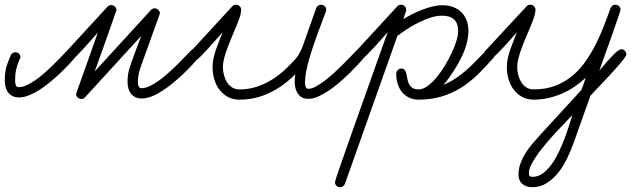

<svg xmlns="http://www.w3.org/2000/svg" viewBox="-86 -409 2646 805"><path d="M508.8 -142.1Q502 -124 497.1 -106Q492.2 -87.9 492.2 -68.8Q492.2 -64.9 492.4 -59.8Q492.7 -54.7 494.1 -50Q495.6 -45.4 498.5 -42.2Q501.5 -39.1 506.8 -39.1Q522.9 -39.1 542 -48.1Q561 -57.1 580.8 -71.5Q600.6 -85.9 620.6 -103.8Q640.6 -121.6 658.4 -139.4Q676.3 -157.2 691.4 -173.1Q706.5 -189 716.8 -199.2Q723.1 -206.1 733.4 -206.1Q742.7 -206.1 748.5 -199Q754.4 -191.9 754.4 -183.1Q754.4 -175.8 749 -169.4Q737.3 -155.8 720.5 -137.7Q703.6 -119.6 683.6 -100.3Q663.6 -81.1 641.1 -62.5Q618.7 -43.9 595.9 -29.1Q573.2 -14.2 550.8 -5.1Q528.3 3.9 508.8 3.9Q492.7 3.9 481.4 -1.7Q470.2 -7.3 462.9 -16.8Q455.6 -26.4 452.1 -39.3Q448.7 -52.2 448.7 -66.9Q448.7 -96.2 457 -123.5Q465.3 -150.9 476.1 -177.7Q479.5 -187.5 483.9 -199.2Q488.3 -210.9 492.4 -221.9Q496.6 -232.9 500.2 -242.7Q503.9 -252.4 506.3 -258.8L270.5 -1Q264.6 5.9 255.4 5.9Q246.6 5.9 239.7 -0.2Q232.9 -6.3 232.9 -15.1L324.2 -272.5Q319.8 -267.6 309.8 -256.3Q299.8 -245.1 287.1 -230.7Q274.4 -216.3 260.5 -201.2Q246.6 -186 234.4 -173.8Q222.7 -160.2 205.8 -142.1Q189 -124 168.9 -104.7Q148.9 -85.4 126.5 -66.9Q104 -48.3 81.3 -33.4Q58.6 -18.6 36.1 -9.5Q13.7 -0.5 -5.9 -0.5Q-22 -0.5 -33.2 -6.1Q-44.4 -11.7 -51.8 -21.2Q-59.1 -30.8 -62.5 -43.7Q-65.9 -56.6 -65.9 -71.3Q-65.9 -87.9 -64.7 -99.6Q-63.5 -111.3 -61 -122.1Q-58.6 -132.8 -54.2 -144Q-49.8 -155.3 -43.9 -170.4H-43Q-42.5 -178.2 -36.1 -184.1Q-29.8 -189.9 -21.5 -189.9Q-13.2 -189.9 -6.8 -184.1Q-0.5 -178.2 -0.5 -169.9Q-0.5 -162.6 -5.4 -156.7Q-10.3 -144.5 -13.4 -135.3Q-16.6 -126 -18.6 -116.7Q-20.5 -107.4 -21.5 -97.2Q-22.5 -86.9 -22.5 -73.2Q-22.5 -69.3 -22.2 -64.2Q-22 -59.1 -20.5 -54.4Q-19 -49.8 -16.1 -46.6Q-13.2 -43.5 -7.8 -43.5Q7.3 -43.5 25.1 -51.5Q43 -59.6 62 -72.8Q81.1 -85.9 99.9 -102.5Q118.7 -119.1 136.2 -136.2Q153.8 -153.3 168.9 -169.2Q184.1 -185.1 195.3 -196.8L364.7 -380.9Q370.6 -387.7 379.9 -387.7Q388.7 -387.7 395.3 -381.6Q401.9 -375.5 402.3 -366.2Q383.8 -313 370.1 -274.4Q356.4 -235.8 346.7 -208.5Q336.9 -181.2 330.6 -163.6Q324.2 -146 320.3 -135Q316.4 -124 314.2 -118.4Q312 -112.8 311 -109.4L546.9 -367.2Q552.7 -374 562 -374Q570.8 -374 577.4 -367.9Q584 -361.8 584.5 -352.5Z M1259.8 -389.2Q1268.1 -389.2 1274.9 -383.3Q1281.7 -377.4 1281.7 -368.7Q1281.7 -363.8 1280.3 -360.4Q1274.9 -344.7 1266.1 -322.5Q1257.3 -300.3 1247.8 -274.2Q1238.3 -248 1228.5 -219.5Q1218.8 -190.9 1210.7 -163.1Q1202.6 -135.3 1197.8 -109.9Q1192.9 -84.5 1192.9 -64.5Q1192.9 -61 1193.1 -56.2Q1193.4 -51.3 1194.8 -46.9Q1196.3 -42.5 1199.2 -39.6Q1202.1 -36.6 1207 -36.6Q1220.2 -36.6 1238 -46.1Q1255.9 -55.7 1275.1 -70.3Q1294.4 -85 1314.5 -103.3Q1334.5 -121.6 1352.3 -139.4Q1370.1 -157.2 1384.5 -172.4Q1398.9 -187.5 1407.7 -196.3Q1414.6 -203.1 1422.9 -203.1Q1431.2 -203.1 1438.5 -197.3Q1445.8 -191.4 1445.8 -182.1Q1445.8 -172.9 1439.9 -166.5Q1429.2 -153.8 1412.8 -136.2Q1396.5 -118.7 1376.7 -99.4Q1356.9 -80.1 1335 -61.5Q1313 -43 1290.8 -28.1Q1268.6 -13.2 1247.3 -3.9Q1226.1 5.4 1207.5 5.4Q1186 5.4 1173.8 -4.6Q1161.6 -14.6 1155.8 -30Q1149.9 -45.4 1149.7 -63.5Q1149.4 -81.5 1151.9 -98.1Q1128.4 -73.7 1101.8 -54.2Q1075.2 -34.7 1045.9 -20.5Q1016.6 -6.3 984.6 1.2Q952.6 8.8 918.5 8.8Q890.1 8.8 868.9 -2.9Q847.7 -14.6 833.5 -33.7Q819.3 -52.7 812.3 -77.1Q805.2 -101.6 805.2 -127.4Q805.2 -146.5 809.3 -165.3Q813.5 -184.1 819.8 -202.4Q826.2 -220.7 833.5 -238.5Q840.8 -256.3 847.2 -273.9Q842.8 -269 833.3 -258.1Q823.7 -247.1 811.5 -233.4Q799.3 -219.7 785.9 -204.8Q772.5 -189.9 760.3 -177.5Q748 -165 738.3 -157.2Q728.5 -149.4 724.1 -149.4Q715.8 -149.4 708.5 -155.3Q701.2 -161.1 701.2 -170.4Q701.2 -179.2 707 -186L887.2 -381.8Q893.6 -389.2 902.8 -389.2Q912.6 -389.2 918.9 -383.1Q925.3 -377 925.3 -367.2Q925.3 -356 919.7 -338.6Q914.1 -321.3 905.5 -300.5Q897 -279.8 887 -256.6Q877 -233.4 868.4 -210.4Q859.9 -187.5 854.2 -166.3Q848.6 -145 848.6 -127.4Q848.6 -111.8 852.8 -95.2Q856.9 -78.6 865.2 -64.9Q873.5 -51.3 886.7 -42.7Q899.9 -34.2 918.5 -34.2Q955.1 -34.2 987.8 -44.4Q1020.5 -54.7 1050 -72.5Q1079.6 -90.3 1105.7 -114Q1131.8 -137.7 1154.8 -164.1Q1164.6 -175.8 1171.6 -189.7Q1178.7 -203.6 1184.1 -217.8L1239.7 -375Q1242.2 -381.3 1247.6 -385.3Q1252.9 -389.2 1259.8 -389.2Z M1415.5 -149.4Q1406.7 -149.4 1399.9 -155.5Q1393.1 -161.6 1393.1 -170.4Q1393.1 -179.2 1398.9 -186L1579.6 -382.3Q1585.4 -389.2 1594.7 -389.2Q1604.5 -389.2 1610.8 -382.8Q1617.2 -376.5 1617.2 -366.7Q1617.2 -364.3 1616.2 -360.4L1615.7 -359.9L1605 -328.6Q1621.1 -338.9 1641.4 -349.1Q1661.6 -359.4 1683.6 -367.9Q1705.6 -376.5 1727.3 -381.8Q1749 -387.2 1768.1 -387.2Q1793 -387.2 1813.5 -379.6Q1834 -372.1 1848.1 -358.2Q1862.3 -344.2 1870.1 -324.2Q1877.9 -304.2 1877.9 -278.8Q1877.9 -258.3 1873.5 -238.5Q1869.1 -218.8 1862.3 -199.7L1861.8 -199.2Q1856 -183.1 1845.9 -163.1Q1835.9 -143.1 1823.5 -123Q1811 -103 1798.1 -84.7Q1785.2 -66.4 1773.4 -53.2Q1801.8 -65.4 1825.2 -81.1Q1848.6 -96.7 1869.6 -115.2Q1890.6 -133.8 1910.4 -154.3Q1930.2 -174.8 1951.2 -196.3Q1958 -203.1 1966.3 -203.1Q1976.1 -203.1 1982.4 -196.8Q1988.8 -190.4 1988.8 -180.7Q1988.8 -173.3 1982.9 -166.5Q1949.7 -127.9 1916.3 -95.7Q1882.8 -63.5 1845.5 -40.3Q1808.1 -17.1 1764.9 -4.2Q1721.7 8.8 1669.4 8.8Q1646 8.8 1628.4 0Q1610.8 -8.8 1599.1 -23.4Q1587.4 -38.1 1581.3 -57.6Q1575.2 -77.1 1575.2 -99.1Q1575.2 -107.4 1581.3 -114.5Q1587.4 -121.6 1596.2 -121.6Q1606.4 -121.6 1611.1 -115Q1615.7 -108.4 1617.9 -98.9Q1620.1 -89.4 1622.1 -77.9Q1624 -66.4 1628.7 -56.9Q1633.3 -47.4 1642.8 -40.8Q1652.3 -34.2 1669.4 -34.2Q1687 -34.2 1706.1 -47.9Q1725.1 -61.5 1743.4 -83.3Q1761.7 -105 1778.3 -132.3Q1794.9 -159.7 1807.6 -186.5Q1820.3 -213.4 1827.6 -237.5Q1835 -261.7 1835 -277.3Q1835 -311 1818.1 -327.1Q1801.3 -343.3 1767.1 -343.3Q1744.6 -343.3 1719 -335Q1693.4 -326.7 1668.2 -314.2Q1643.1 -301.8 1620.1 -286.6Q1597.2 -271.5 1580.1 -258.3L1360.4 361.3Q1357.9 368.2 1352.1 372.1Q1346.2 376 1339.4 376Q1330.6 376 1324.5 369.6Q1318.4 363.3 1318.4 354.5Q1318.4 352.5 1324 335.2Q1329.6 317.9 1339.6 289.3Q1349.6 260.7 1362.8 222.9Q1376 185.1 1391.1 142.3Q1406.2 99.6 1422.4 54.4Q1438.5 9.3 1454.1 -34.7Q1469.7 -78.6 1483.9 -118.7Q1498 -158.7 1509.5 -190.7Q1521 -222.7 1528.8 -244.6Q1536.6 -266.6 1539.6 -274.4Q1535.2 -269.5 1525.6 -258.5Q1516.1 -247.6 1503.7 -233.6Q1491.2 -219.7 1477.3 -204.8Q1463.4 -189.9 1451.2 -177.7Q1439 -165.5 1429.2 -157.5Q1419.4 -149.4 1415.5 -149.4Z M2493.7 -389.2Q2502.9 -389.2 2509.3 -383.3Q2515.6 -377.4 2515.6 -368.2Q2515.6 -366.7 2512.2 -355.7Q2508.8 -344.7 2502.9 -327.9Q2497.1 -311 2489.7 -289.8Q2482.4 -268.6 2474.4 -246.1Q2466.3 -223.6 2458.5 -201.7Q2450.7 -179.7 2444.1 -161.4Q2437.5 -143.1 2432.9 -130.1Q2428.2 -117.2 2426.8 -112.8Q2430.7 -117.2 2437.7 -125.5Q2444.8 -133.8 2453.4 -143.8Q2461.9 -153.8 2471.4 -164.3Q2481 -174.8 2489.7 -183.3Q2498.5 -191.9 2506.3 -197.3Q2514.2 -202.6 2519.5 -202.6Q2528.3 -202.6 2534.2 -195.6Q2540 -188.5 2540 -180.2Q2540 -175.8 2530.3 -162.8Q2520.5 -149.9 2505.4 -132.6Q2490.2 -115.2 2472.2 -95.7Q2454.1 -76.2 2437.3 -58.3Q2420.4 -40.5 2407.5 -26.9Q2394.5 -13.2 2389.6 -7.8L2319.3 189.5Q2309.1 217.8 2293.9 250.5Q2278.8 283.2 2257.6 311Q2236.3 338.9 2208.3 357.4Q2180.2 376 2145 376Q2120.6 376 2104.2 362.3Q2087.9 348.6 2087.9 323.7Q2087.9 299.8 2095.7 277.6Q2103.5 255.4 2116 235.1Q2128.4 214.8 2144 196.3Q2159.7 177.7 2174.8 161.1L2351.1 -31.2Q2356.4 -43.9 2361.1 -56.9Q2365.7 -69.8 2369.6 -83Q2347.7 -62.5 2322.5 -45.4Q2297.4 -28.3 2269.5 -16.4Q2241.7 -4.4 2212.2 2.2Q2182.6 8.8 2152.3 8.8Q2124 8.8 2102.8 -2.9Q2081.5 -14.6 2067.4 -33.7Q2053.2 -52.7 2046.1 -77.1Q2039.1 -101.6 2039.1 -127.4Q2039.1 -146.5 2043.2 -165.3Q2047.4 -184.1 2053.7 -202.4Q2060.1 -220.7 2067.4 -238.5Q2074.7 -256.3 2081.1 -273.9Q2077.1 -269.5 2068.4 -259.3Q2059.6 -249 2048.3 -236.3Q2037.1 -223.6 2024.4 -210.2Q2011.7 -196.8 2000.5 -185.5Q1989.3 -174.3 1980 -167Q1970.7 -159.7 1966.3 -159.7Q1958 -159.7 1950.7 -165.5Q1943.4 -171.4 1943.4 -180.7Q1943.4 -189.5 1949.2 -196.3L2121.1 -381.8Q2127.4 -389.2 2136.7 -389.2Q2146.5 -389.2 2152.8 -383.1Q2159.2 -377 2159.2 -367.2Q2159.2 -356 2153.6 -338.6Q2147.9 -321.3 2139.4 -300.5Q2130.9 -279.8 2120.8 -256.6Q2110.8 -233.4 2102.3 -210.4Q2093.8 -187.5 2088.1 -166.3Q2082.5 -145 2082.5 -127.4Q2082.5 -111.8 2086.7 -95.2Q2090.8 -78.6 2099.1 -64.9Q2107.4 -51.3 2120.6 -42.7Q2133.8 -34.2 2152.3 -34.2Q2201.2 -34.2 2240.2 -48.8Q2279.3 -63.5 2310.3 -88.4Q2341.3 -113.3 2365.5 -146.7Q2389.6 -180.2 2409.2 -218Q2428.7 -255.9 2444.3 -295.9Q2460 -335.9 2473.6 -374.5Q2476.1 -381.3 2481.4 -385.3Q2486.8 -389.2 2493.7 -389.2ZM2314 73.2Q2306.6 81.1 2290.5 97.7Q2274.4 114.3 2254.2 135.7Q2233.9 157.2 2212.2 182.4Q2190.4 207.5 2172.4 231.9Q2154.3 256.3 2142.8 278.6Q2131.3 300.8 2131.3 316.9Q2131.3 325.7 2134.8 329.1Q2138.2 332.5 2146.5 332.5Q2169.9 332.5 2190.2 317.6Q2210.4 302.7 2227.3 279.1Q2244.1 255.4 2257.8 226.3Q2271.5 197.3 2282.2 168.5Q2293 139.6 2300.8 114.3Q2308.6 88.9 2314 73.2Z"/></svg>

Font: Helvetia Verbundene
Style: Regular
Weight: 400
Designer: Peter Wiegel, original typeface by Carl Albert Fahrenwaldt 1901
Foundry: Peter Wiegel
Version: Version 2.000